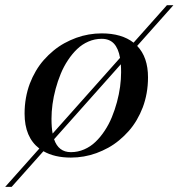

<svg xmlns="http://www.w3.org/2000/svg" viewBox="-75 -599 690 742"><path d="M199 10Q135.8 10 92.8 -14.6L-30 123.2H-55L77 -25Q20 -68.5 20 -160Q20 -191.1 25.2 -220.6Q30.5 -250.1 40.2 -275.8Q50 -301.5 63.7 -324.8Q77.4 -348.1 94.6 -367.5Q111.8 -386.9 131.6 -403.2Q151.4 -419.6 173.6 -431.9Q195.9 -444.1 219.5 -452.8Q243.1 -461.4 268 -465.7Q292.9 -470 318 -470Q395.2 -470 441.2 -434.1L570 -578.8H595L455.1 -421.6Q497 -378.1 497 -300Q497 -268.9 491.8 -239.4Q486.5 -209.9 476.8 -184.2Q467 -158.5 453.3 -135.2Q439.6 -111.9 422.4 -92.5Q405.2 -73.1 385.4 -56.8Q365.6 -40.4 343.4 -28.1Q321.1 -15.9 297.5 -7.2Q273.9 1.4 249 5.7Q224.1 10 199 10ZM124 -140Q124 -106.6 128.4 -82.8L388.9 -375.4Q382.5 -412.1 365.2 -430.6Q347.9 -449 318 -449Q291.1 -449 266.7 -438.4Q242.2 -427.8 223.1 -409.4Q203.9 -391.1 187.6 -366.4Q171.2 -341.8 159.7 -313.7Q148.1 -285.6 140 -255.5Q131.9 -225.4 127.9 -196.1Q124 -166.9 124 -140ZM199 -11Q225.9 -11 250.3 -21.6Q274.8 -32.2 293.9 -50.6Q313.1 -68.9 329.4 -93.6Q345.8 -118.2 357.3 -146.3Q368.9 -174.4 377 -204.5Q385.1 -234.6 389.1 -263.9Q393 -293.1 393 -320Q393 -336.4 391.9 -350.6L134 -60.9Q150.8 -11 199 -11Z"/></svg>

Font: Bodoni* 11
Style: Italic
Weight: 400
Italic angle: -13°
Version: Version 1.002